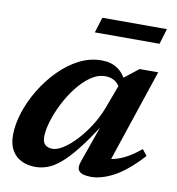

<svg xmlns="http://www.w3.org/2000/svg" viewBox="-75 -708 729 789"><g transform="rotate(10 289.0 -314.0)"><path d="M304.5 -42 363 -208H367Q324 -140 289.8 -97Q255.5 -54 227.2 -30.2Q199 -6.5 173.8 2.5Q148.5 11.5 123.5 11.5Q91 11.5 65.8 -0.8Q40.5 -13 25.8 -38Q11 -63 11 -101Q11 -145.5 27 -195.8Q43 -246 72 -294Q101 -342 139.5 -381.2Q178 -420.5 223.2 -443.8Q268.5 -467 317 -467Q357.5 -467 384.5 -448.2Q411.5 -429.5 429.5 -390L411 -358.5Q402 -381.5 385 -393.5Q368 -405.5 343.5 -405.5Q312 -405.5 282.2 -384.8Q252.5 -364 226.2 -330.2Q200 -296.5 180.2 -257.2Q160.5 -218 149.5 -181Q138.5 -144 138.5 -117Q138.5 -94.5 149.5 -84.2Q160.5 -74 181 -74Q199.5 -74 225 -90.2Q250.5 -106.5 277.2 -135Q304 -163.5 327.5 -200.2Q351 -237 366.5 -277.5L416.5 -412L476.5 -459H554L412.5 -36.5L391.5 -72.5Q415 -71.5 440 -77.8Q465 -84 491.5 -98.8Q518 -113.5 546.5 -137.5L566.5 -112Q503.5 -43.5 451.8 -15.8Q400 12 357 12Q320.5 12 307.5 -0.8Q294.5 -13.5 304.5 -42ZM269 -575.5 289 -640H558.5L539 -575.5Z"/></g></svg>

Font: Newsreader SemiBold
Style: Italic
Weight: 600
Italic angle: -17°
Designer: Hugues Gentile
Foundry: Production Type
Version: Version 1.003